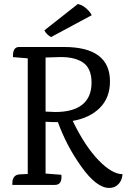

<svg xmlns="http://www.w3.org/2000/svg" viewBox="-20 -913 632 948"><path d="M74 -681H296Q523 -681 523 -511Q523 -431 473.5 -381Q424 -331 339 -316Q399 -192 466 -122.5Q533 -53 585 -53Q583 -23 565 -4Q547 15 519 15Q457 15 382.5 -89Q308 -193 266 -310H265Q226 -310 205 -312V-56L283 -50Q288 0 251 0H41V-8Q41 -49 76 -52L117 -54V-625L44 -631Q42 -681 74 -681ZM205 -629V-362Q239 -360 253 -360Q341 -360 386.5 -396.5Q432 -433 432 -505Q432 -577 388 -605.5Q344 -634 267 -631L206 -629ZM433 -838 232 -730Q210 -742 199 -763L364 -893Q384 -890 404 -873Q424 -856 433 -838Z"/></svg>

Font: Karma Medium
Style: Regular
Weight: 500
Designer: Joana Correia
Foundry: Indian Type Foundry
Version: Version 1.202;PS 1.0;hotconv 1.0.78;makeotf.lib2.5.61930; tt